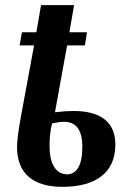

<svg xmlns="http://www.w3.org/2000/svg" viewBox="-20 -713 497 744"><path d="M238 -38 237 -37Q299 -37 299 -145Q299 -241 228 -241Q212 -241 182 -235Q172 -198 172 -148Q172 -94 190 -66Q208 -38 238 -38ZM46 -144Q46 -178 61 -261L112 -537H56L65 -588H121L139 -693H267L249 -588H317L309 -537H240L193 -278Q235 -283 264 -283Q345 -283 386 -250Q427 -217 427 -153Q427 -73 374 -31Q321 11 222 11Q136 11 91 -28Q46 -67 46 -144Z"/></svg>

Font: Libra Serif Modern
Style: Bold Italic
Weight: 700
Italic angle: -12°
Designer: Stefan Peev, Context Ltd
Foundry: Stefan Peev, Context Ltd
Version: Version 1.000